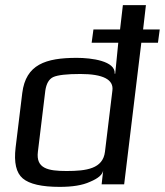

<svg xmlns="http://www.w3.org/2000/svg" viewBox="-20 -720 644 750"><path d="M280 -494C158 -494 81 -468 67 -357L41 -144C34 -85 43 -45 69 -23C95 -1 143 10 213 10C262 10 302 4 332 -10C363 -23 380 -37 383 -54L377 0H465L532 -553H597L604 -605H539L550 -700H460L449 -605H345L338 -553H442C439 -526 435 -485 430 -432H428C432 -482 337 -494 280 -494ZM240 -52C167 -52 120 -62 128 -127L157 -366C161 -393 171 -411 188 -419C206 -427 241 -431 294 -431C383 -431 425 -409 419 -366L390 -127C382 -61 318 -52 240 -52Z"/></svg>

Font: Gamestation Display
Style: Italic
Weight: 400
Designer: Jonas Hecksher
Foundry: Jonas Hecksher, Playtypeª, e-types AS
Version: Version 1.003